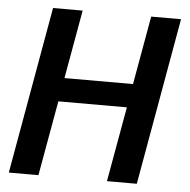

<svg xmlns="http://www.w3.org/2000/svg" viewBox="-51 -750 791 801"><g transform="rotate(5 344.5 -350.0)"><path d="M426 0H551L675 -700H550L499 -413H212L263 -700H139L15 0H139L195 -314H482Z"/></g></svg>

Font: Uncut Sans Semibold
Style: Italic
Weight: 600
Italic angle: -10°
Designer: Kasper Nordkvist
Foundry: Uncut Type
Version: Version 1.111;FEAKit 1.0